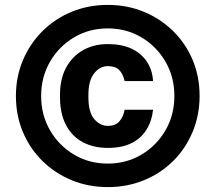

<svg xmlns="http://www.w3.org/2000/svg" viewBox="-20 -742 880 784"><path d="M421 22Q341 22 273 -6Q205 -34 153.5 -84.5Q102 -135 73.5 -203Q45 -271 45 -350Q45 -429 74 -497Q103 -565 154 -615.5Q205 -666 273 -694Q341 -722 420 -722Q499 -722 567 -694Q635 -666 686.5 -615.5Q738 -565 766.5 -497.5Q795 -430 795 -350Q795 -272 766.5 -203.5Q738 -135 687 -84.5Q636 -34 567.5 -6Q499 22 421 22ZM420 -74Q496 -74 557.5 -110.5Q619 -147 655.5 -209.5Q692 -272 692 -350Q692 -428 655.5 -490.5Q619 -553 557.5 -589.5Q496 -626 420 -626Q344 -626 282.5 -589.5Q221 -553 184.5 -490.5Q148 -428 148 -350Q148 -272 184.5 -209.5Q221 -147 282.5 -110.5Q344 -74 420 -74ZM420 -138Q362 -138 318 -161.5Q274 -185 249.5 -231.5Q225 -278 225 -345V-355Q225 -420 250 -466Q275 -512 319 -537Q363 -562 420 -562Q476 -562 515.5 -544Q555 -526 578.5 -492Q602 -458 605 -411H489Q482 -441 466.5 -456.5Q451 -472 420 -472Q388 -472 364.5 -442.5Q341 -413 341 -355V-345Q341 -283 365 -255.5Q389 -228 420 -228Q452 -228 468 -247Q484 -266 489 -294H605Q600 -247 577.5 -211.5Q555 -176 516 -157Q477 -138 420 -138Z"/></svg>

Font: Golos Text SemiBold
Style: Regular
Weight: 600
Designer: A.Korolkova, Vitaly Kuzmin
Foundry: ParaType Ltd
Version: Version 2.004